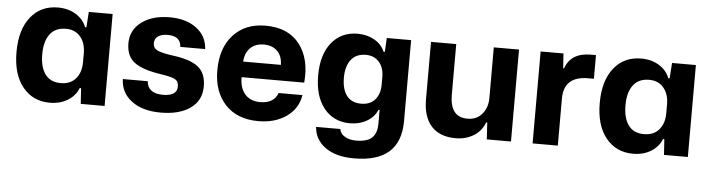

<svg xmlns="http://www.w3.org/2000/svg" viewBox="-45 -742 4127 1115"><g transform="rotate(5 2018.0 -184.5)"><path d="M254 9Q155 9 95.5 -64.5Q36 -138 36 -268Q36 -398 95 -472Q154 -546 254 -546Q314 -546 358.5 -518.5Q403 -491 420 -446H428L434 -536H573V0H434L428 -91H420Q403 -46 358.5 -18.5Q314 9 254 9ZM307 -110Q364 -110 395 -146.5Q426 -183 426 -242V-295Q426 -354 395 -390.5Q364 -427 311 -427Q249 -427 217.5 -385Q186 -343 186 -268Q186 -193 216.5 -151.5Q247 -110 307 -110Z M901 10Q794 10 730.5 -38Q667 -86 665 -165H810Q816 -94 905 -94Q987 -94 987 -150Q987 -180 965.5 -191.5Q944 -203 884 -212Q775 -228 727 -264Q679 -300 679 -375Q679 -452 741.5 -499Q804 -546 906 -546Q1002 -546 1062 -500.5Q1122 -455 1126 -380H981Q978 -443 902 -443Q866 -443 846 -428.5Q826 -414 826 -388Q826 -360 851.5 -347.5Q877 -335 943 -326Q1045 -313 1091 -276.5Q1137 -240 1137 -163Q1137 -81 1073 -35.5Q1009 10 901 10Z M1470 10Q1346 10 1276.5 -64.5Q1207 -139 1207 -264Q1207 -394 1276.5 -470Q1346 -546 1464 -546Q1597 -546 1663 -460Q1729 -374 1716 -236H1351Q1351 -171 1383 -136Q1415 -101 1470 -101Q1551 -101 1573 -163H1712Q1700 -84 1633.5 -37Q1567 10 1470 10ZM1352 -327H1572Q1571 -380 1541.5 -408Q1512 -436 1464 -436Q1415 -436 1385.5 -407.5Q1356 -379 1352 -327Z M2042 177Q1937 177 1875 133Q1813 89 1807 14H1948Q1953 41 1979 57Q2005 73 2045 73Q2110 73 2138 46Q2166 19 2166 -36V-116H2159Q2143 -75 2100 -49.5Q2057 -24 2001 -24Q1906 -24 1849.5 -93.5Q1793 -163 1793 -285Q1793 -407 1849.5 -476.5Q1906 -546 2001 -546Q2056 -546 2099 -521.5Q2142 -497 2159 -455H2167L2171 -536H2313V-64Q2313 177 2042 177ZM2056 -143Q2108 -143 2136.5 -176Q2165 -209 2165 -261V-309Q2165 -363 2136 -395.5Q2107 -428 2059 -428Q2002 -428 1972.5 -389.5Q1943 -351 1943 -285Q1943 -218 1971 -180.5Q1999 -143 2056 -143Z M2620 9Q2527 9 2478 -45Q2429 -99 2429 -202V-536H2576V-241Q2576 -110 2678 -110Q2732 -110 2763.5 -147.5Q2795 -185 2795 -240V-536H2942V0H2801L2795 -98H2789Q2770 -47 2724.5 -19Q2679 9 2620 9Z M3068 0V-536H3201L3207 -450H3212Q3244 -543 3360 -543H3390V-405H3357Q3218 -405 3215 -280V0Z M3654 9Q3555 9 3495.5 -64.5Q3436 -138 3436 -268Q3436 -398 3495 -472Q3554 -546 3654 -546Q3714 -546 3758.5 -518.5Q3803 -491 3820 -446H3828L3834 -536H3973V0H3834L3828 -91H3820Q3803 -46 3758.5 -18.5Q3714 9 3654 9ZM3707 -110Q3764 -110 3795 -146.5Q3826 -183 3826 -242V-295Q3826 -354 3795 -390.5Q3764 -427 3711 -427Q3649 -427 3617.5 -385Q3586 -343 3586 -268Q3586 -193 3616.5 -151.5Q3647 -110 3707 -110Z"/></g></svg>

Font: Mona Sans
Style: Bold
Weight: 700
Designer: Deni Anggara
Foundry: GitHub
Version: Version 2.000;Glyphs 3.2.3 (3260)